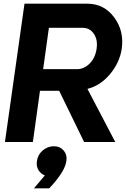

<svg xmlns="http://www.w3.org/2000/svg" viewBox="-20 -770 683 1041"><path d="M605 0H436L300.8 -277.8H196.8L158.2 0H6.8L112.8 -750H453.1Q543.9 -750 598.9 -676Q653.8 -602.1 640.1 -505.9Q628.9 -430.7 576.4 -367.9Q523.9 -305.2 454.1 -288.1ZM397 -395Q436 -395 466.6 -426Q497.1 -457 503.9 -506.8Q510.7 -554.7 488.8 -586.9Q466.8 -619.1 428.2 -619.1H245.1L213.9 -395ZM223.1 181.2Q200.2 172.4 188 151.1Q175.8 129.9 180.2 104Q184.1 69.8 210.9 46.4Q237.8 22.9 272 22.9Q305.2 22.9 325.2 46.4Q345.2 69.8 339.8 104Q331.1 162.1 247.1 251H164.1Z"/></svg>

Font: Oakes Grotesk
Style: Bold Italic
Weight: 700
Designer: Samuel Oakes
Foundry: Samuel Oakes
Version: Version 1.0 | wf-rip DC20170320